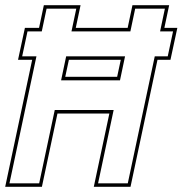

<svg xmlns="http://www.w3.org/2000/svg" viewBox="-31 -720 704 740"><path d="M-11 0 93 -489.5H38.5L65 -612.5H119.5L138 -700H279.5L261 -612.5H461L479.5 -700H621L602.5 -612.5H652.5L626 -489.5H576L472 0H330.5L390.5 -282.5H190.5L130.5 0ZM5.5 -13.5H120L180 -296H407L347 -13.5H461.5L565.5 -503H615.5L636 -599H586L604.5 -686.5H490L471.5 -599H244.5L263 -686.5H148.5L130 -599H75L54.5 -503H109.5ZM204.5 -410.5 224 -503H451L431.5 -410.5ZM220.5 -424H420.5L434.5 -489.5H234.5Z"/></svg>

Font: Tourney Condensed Thin
Style: Italic
Weight: 100
Width: 3
Italic angle: -12°
Designer: Tyler Finck
Foundry: Etcetera Type Co
Version: Version 1.010; ttfautohint (v1.8.3)